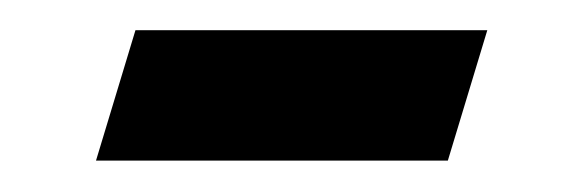

<svg xmlns="http://www.w3.org/2000/svg" viewBox="-20 -284 380 126"><path d="M68.9 -264.2H299.8L273.9 -178.6H43Z"/></svg>

Font: Newsreader Text
Style: Italic
Weight: 400
Italic angle: -17°
Designer: Hugues Gentile
Foundry: Production Type
Version: Version 1.001